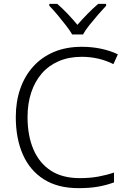

<svg xmlns="http://www.w3.org/2000/svg" viewBox="-20 -967 663 997"><path d="M404 -672Q338 -672 285.5 -649.5Q233 -627 197 -585.5Q161 -544 142 -486.5Q123 -429 123 -359Q123 -263 153.5 -191.5Q184 -120 244 -81Q304 -42 394 -42Q447 -42 490.5 -50Q534 -58 572 -71V-20Q535 -6 491 2Q447 10 388 10Q280 10 207.5 -36Q135 -82 98.5 -165Q62 -248 62 -359Q62 -439 85 -505.5Q108 -572 152 -621Q196 -670 259.5 -697Q323 -724 405 -724Q457 -724 504.5 -714Q552 -704 592 -685L569 -634Q531 -653 490 -662.5Q449 -672 404 -672ZM355 -788Q342 -810 321 -837Q300 -864 277.5 -891Q255 -918 236 -937V-947H277Q304 -924 331.5 -895Q359 -866 382 -838Q406 -866 434.5 -895Q463 -924 490 -947H531V-937Q513 -918 489.5 -891Q466 -864 444.5 -837Q423 -810 411 -788Z"/></svg>

Font: Noto Sans Hebrew Light
Style: Regular
Weight: 300
Designer: Monotype Design Team
Foundry: Monotype Imaging Inc.
Version: Version 2.003